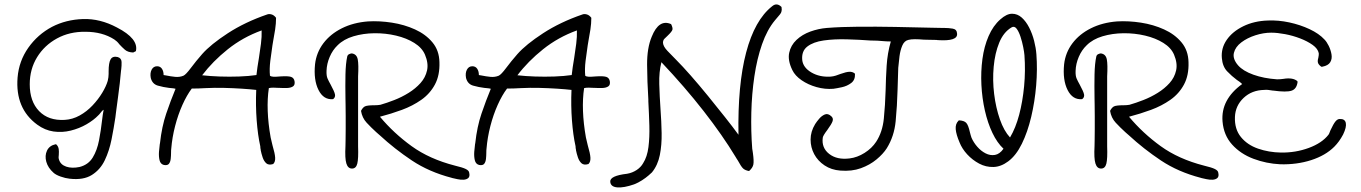

<svg xmlns="http://www.w3.org/2000/svg" viewBox="-20 -708 6040 852"><path d="M289 85Q270 83 249 75.5Q228 68 218 59Q193 37 185.5 10Q178 -17 188.5 -39.5Q199 -62 227 -68L230 -67Q239 -58 240.5 -46.5Q242 -35 241 -24Q241 -23 241 -22Q240 -15 240 -10Q240 -5 242 1Q249 23 274 31.5Q299 40 333 33Q372 23 391.5 -9Q411 -41 419.5 -85.5Q428 -130 433 -175Q434 -181 434.5 -186.5Q435 -192 436 -198Q437 -204 438 -210Q439 -216 440 -221Q436 -219 432 -214.5Q428 -210 425 -206Q423 -203 420.5 -200.5Q418 -198 417 -197Q396 -175 364 -156.5Q332 -138 294 -128.5Q256 -119 217.5 -124.5Q179 -130 145 -155Q47 -227 58 -364Q64 -437 105.5 -496Q147 -555 211 -589Q273 -621 348.5 -623.5Q424 -626 499 -586Q596 -536 583 -481L571 -475Q547 -476 534 -487.5Q521 -499 510 -511Q504 -519 498.5 -524Q493 -529 487 -533Q434 -567 359 -567Q289 -568 233 -537.5Q177 -507 144.5 -454Q112 -401 112 -334Q112 -258 153.5 -215Q195 -172 267 -176Q302 -178 333.5 -195.5Q365 -213 390.5 -240Q416 -267 433.5 -296Q451 -325 458 -349Q462 -365 462 -380V-391Q462 -430 471 -445Q480 -460 502 -455Q519 -450 519.5 -433Q520 -416 518 -401Q517 -396 517 -394Q515 -368 511.5 -338.5Q508 -309 504 -279Q502 -264 500 -249Q498 -234 496 -219Q495 -211 494 -203.5Q493 -196 492 -187Q485 -140 475 -89.5Q465 -39 445 3Q425 45 387.5 68.5Q350 92 289 85Z M707 24Q692 20 688 3Q684 -14 685.5 -34.5Q687 -55 689 -68Q690 -72 690 -73Q698 -146 717.5 -203.5Q737 -261 759 -314Q752 -316 745 -316.5Q738 -317 730 -318Q705 -321 680.5 -328Q656 -335 649 -362Q645 -384 653 -399Q661 -414 677 -414Q691 -414 698.5 -403Q706 -392 706 -375Q710 -374 718 -373Q737 -369 757 -367Q777 -365 794 -372Q805 -377 827 -406.5Q849 -436 877 -468Q915 -511 991 -560.5Q1067 -610 1166 -644Q1174 -647 1185 -644Q1196 -641 1205 -629Q1205 -604 1201 -577.5Q1197 -551 1192 -525Q1191 -521 1190.5 -516Q1190 -511 1189 -507Q1184 -475 1179.5 -438Q1175 -401 1178 -372Q1183 -368 1193.5 -367.5Q1204 -367 1226 -369Q1258 -371 1271 -367Q1284 -363 1287 -348Q1290 -331 1280 -324.5Q1270 -318 1253.5 -317.5Q1237 -317 1221 -318H1220H1218Q1205 -319 1193 -319Q1181 -319 1173 -317Q1166 -271 1168 -215.5Q1170 -160 1181 -98Q1183 -90 1185 -81Q1187 -72 1189 -64Q1200 -27 1201 -8.5Q1202 10 1193 19L1192 20Q1172 26 1161.5 16.5Q1151 7 1145.5 -9.5Q1140 -26 1137 -41Q1137 -42 1137 -43Q1136 -47 1135.5 -51Q1135 -55 1135 -59Q1124 -108 1119 -174Q1114 -240 1117 -309Q1091 -312 1053 -314.5Q1015 -317 973.5 -318Q932 -319 893 -317Q877 -316 861 -315.5Q845 -315 831 -315Q809 -286 789.5 -242.5Q770 -199 757 -148.5Q744 -98 740 -49Q739 -43 739 -29Q739 -17 737.5 -3Q736 11 729.5 19Q723 27 707 24ZM877 -374Q912 -370 955 -368.5Q998 -367 1041 -368.5Q1084 -370 1118 -375Q1120 -392 1122.5 -410.5Q1125 -429 1129 -451Q1134 -483 1138 -514Q1142 -545 1141 -573Q1058 -543 991 -489.5Q924 -436 877 -374Z M1984 81Q1884 55 1807.5 4Q1731 -47 1665 -108Q1661 -111 1657.5 -114.5Q1654 -118 1649 -122Q1627 -142 1607 -163.5Q1587 -185 1582 -216Q1589 -230 1598.5 -235.5Q1608 -241 1644 -241Q1649 -241 1656 -241.5Q1663 -242 1668 -243Q1696 -251 1729.5 -264Q1763 -277 1793.5 -296Q1824 -315 1846 -339.5Q1868 -364 1875 -395.5Q1882 -427 1866 -465Q1853 -496 1818.5 -517.5Q1784 -539 1737.5 -550Q1691 -561 1641.5 -560.5Q1592 -560 1548.5 -547Q1505 -534 1478 -507Q1456 -486 1443 -455.5Q1430 -425 1429 -394Q1428 -372 1433.5 -359.5Q1439 -347 1447 -333Q1464 -302 1466.5 -289Q1469 -276 1458 -268Q1416 -264 1393.5 -308.5Q1371 -353 1378 -423Q1384 -475 1415 -516Q1446 -557 1497 -582.5Q1548 -608 1613 -613Q1664 -616 1719 -607.5Q1774 -599 1821.5 -577.5Q1869 -556 1899 -520Q1929 -484 1930 -432Q1932 -374 1910 -333Q1888 -292 1849.5 -265Q1811 -238 1763.5 -220.5Q1716 -203 1666 -190Q1727 -117 1806.5 -59.5Q1886 -2 1999 27Q2033 35 2047 42Q2061 49 2062 58Q2066 75 2058 82Q2050 89 2036.5 89.5Q2023 90 2009.5 87Q1996 84 1987 82Q1985 81 1984 81ZM1542 40Q1524 40 1517 17.5Q1510 -5 1513 -60Q1513 -65 1513.5 -86Q1514 -107 1514 -135.5Q1514 -164 1514 -192.5Q1514 -221 1513.5 -243Q1513 -265 1513 -272Q1512 -328 1513 -377.5Q1514 -427 1521 -458Q1523 -465 1530 -468Q1537 -471 1541 -471Q1563 -468 1567.5 -444.5Q1572 -421 1569 -369V-59Q1571 -4 1565.5 18Q1560 40 1542 40Z M2106 24Q2091 20 2087 3Q2083 -14 2084.5 -34.5Q2086 -55 2088 -68Q2089 -72 2089 -73Q2097 -146 2116.5 -203.5Q2136 -261 2158 -314Q2151 -316 2144 -316.5Q2137 -317 2129 -318Q2104 -321 2079.5 -328Q2055 -335 2048 -362Q2044 -384 2052 -399Q2060 -414 2076 -414Q2090 -414 2097.5 -403Q2105 -392 2105 -375Q2109 -374 2117 -373Q2136 -369 2156 -367Q2176 -365 2193 -372Q2204 -377 2226 -406.5Q2248 -436 2276 -468Q2314 -511 2390 -560.5Q2466 -610 2565 -644Q2573 -647 2584 -644Q2595 -641 2604 -629Q2604 -604 2600 -577.5Q2596 -551 2591 -525Q2590 -521 2589.5 -516Q2589 -511 2588 -507Q2583 -475 2578.5 -438Q2574 -401 2577 -372Q2582 -368 2592.5 -367.5Q2603 -367 2625 -369Q2657 -371 2670 -367Q2683 -363 2686 -348Q2689 -331 2679 -324.5Q2669 -318 2652.5 -317.5Q2636 -317 2620 -318H2619H2617Q2604 -319 2592 -319Q2580 -319 2572 -317Q2565 -271 2567 -215.5Q2569 -160 2580 -98Q2582 -90 2584 -81Q2586 -72 2588 -64Q2599 -27 2600 -8.5Q2601 10 2592 19L2591 20Q2571 26 2560.5 16.5Q2550 7 2544.5 -9.5Q2539 -26 2536 -41Q2536 -42 2536 -43Q2535 -47 2534.5 -51Q2534 -55 2534 -59Q2523 -108 2518 -174Q2513 -240 2516 -309Q2490 -312 2452 -314.5Q2414 -317 2372.5 -318Q2331 -319 2292 -317Q2276 -316 2260 -315.5Q2244 -315 2230 -315Q2208 -286 2188.5 -242.5Q2169 -199 2156 -148.5Q2143 -98 2139 -49Q2138 -43 2138 -29Q2138 -17 2136.5 -3Q2135 11 2128.5 19Q2122 27 2106 24ZM2276 -374Q2311 -370 2354 -368.5Q2397 -367 2440 -368.5Q2483 -370 2517 -375Q2519 -392 2521.5 -410.5Q2524 -429 2528 -451Q2533 -483 2537 -514Q2541 -545 2540 -573Q2457 -543 2390 -489.5Q2323 -436 2276 -374Z M2794 110Q2748 126 2719 123.5Q2690 121 2688 99Q2685 72 2763 63Q2786 59 2805 46.5Q2824 34 2834 16Q2852 -12 2857.5 -55.5Q2863 -99 2861.5 -151Q2860 -203 2857 -258Q2857 -264 2857 -267Q2852 -346 2851.5 -420.5Q2851 -495 2872 -545Q2904 -625 2958 -601Q2966 -585 2964 -576.5Q2962 -568 2942 -549Q2934 -542 2928 -535.5Q2922 -529 2922 -518Q2923 -502 2942 -482Q2961 -462 2981 -442Q3008 -415 3045 -373Q3082 -331 3121.5 -282.5Q3161 -234 3197 -188.5Q3233 -143 3257 -110Q3253 -331 3291 -475Q3329 -619 3406 -680Q3427 -698 3448 -677Q3449 -670 3449 -665.5Q3449 -661 3448 -658Q3447 -651 3440.5 -643.5Q3434 -636 3419 -618Q3384 -576 3361.5 -511.5Q3339 -447 3327.5 -369Q3316 -291 3314 -208.5Q3312 -126 3318 -48Q3319 -44 3319.5 -39Q3320 -34 3321 -29Q3326 7 3323 22Q3320 37 3304 51Q3287 48 3278 40Q3269 32 3254 4Q3251 -1 3248.5 -4.5Q3246 -8 3244 -12Q3186 -108 3102.5 -215Q3019 -322 2915 -432Q2904 -389 2905.5 -335Q2907 -281 2911 -224Q2915 -170 2916 -117.5Q2917 -65 2908 -20Q2899 25 2873 57Q2870 60 2858 70.5Q2846 81 2829 92Q2812 103 2794 110Z M3709 49Q3669 46 3639 26Q3609 6 3593 -24Q3577 -54 3577 -89Q3577 -124 3597 -157Q3598 -158 3599 -160Q3604 -168 3615 -181Q3626 -194 3640 -200Q3654 -206 3669 -192Q3679 -183 3674.5 -170Q3670 -157 3651 -131Q3632 -106 3631 -97Q3625 -52 3659.5 -25Q3694 2 3750 -5Q3784 -9 3816.5 -29.5Q3849 -50 3868 -79Q3896 -122 3902 -181.5Q3908 -241 3910 -308Q3911 -361 3914.5 -416.5Q3918 -472 3933 -524Q3923 -524 3913.5 -524.5Q3904 -525 3893 -526Q3883 -527 3873 -527.5Q3863 -528 3852 -528Q3850 -528 3846 -528Q3793 -532 3737.5 -533.5Q3682 -535 3635.5 -528.5Q3589 -522 3562.5 -501.5Q3536 -481 3540 -441Q3544 -408 3580.5 -386.5Q3617 -365 3666 -368Q3678 -369 3689 -372.5Q3700 -376 3710 -380Q3735 -389 3749 -389.5Q3763 -390 3773 -382L3774 -379Q3775 -353 3757 -339.5Q3739 -326 3716 -321Q3693 -316 3678 -314Q3641 -311 3603.5 -321.5Q3566 -332 3537 -352Q3508 -372 3496 -397Q3475 -440 3482 -473.5Q3489 -507 3514.5 -531Q3540 -555 3576 -568Q3612 -581 3649 -584Q3713 -589 3791.5 -589.5Q3870 -590 3952.5 -588.5Q4035 -587 4112 -585Q4125 -585 4138 -584.5Q4151 -584 4164 -584Q4166 -584 4171 -584Q4189 -584 4207.5 -581Q4226 -578 4227 -559Q4231 -524 4141 -530Q4138 -531 4126 -531Q4114 -531 4100.5 -531.5Q4087 -532 4079 -532Q4058 -534 4040 -534Q4022 -534 4011 -531Q3993 -527 3984 -506Q3975 -485 3971.5 -458Q3968 -431 3966 -407Q3965 -391 3965 -375Q3965 -359 3964 -343Q3964 -335 3963.5 -327Q3963 -319 3963 -311Q3961 -237 3954.5 -170Q3948 -103 3915 -50Q3899 -25 3869.5 -0.5Q3840 24 3800 38.5Q3760 53 3709 49Z M4454 8Q4422 32 4388.5 33Q4355 34 4325 18Q4295 2 4272 -23Q4249 -48 4238 -76Q4223 -111 4221 -134.5Q4219 -158 4233 -172L4235 -174Q4258 -173 4267.5 -163Q4277 -153 4284 -121Q4286 -114 4287.5 -108Q4289 -102 4291 -97Q4300 -76 4316.5 -57Q4333 -38 4353.5 -27.5Q4374 -17 4395 -20.5Q4416 -24 4433 -48Q4405 -74 4384 -118Q4363 -162 4350.5 -217Q4338 -272 4335 -331Q4332 -390 4339.5 -446Q4347 -502 4367 -548Q4387 -594 4419 -622Q4447 -647 4471 -647Q4495 -647 4514 -630Q4533 -613 4547 -585.5Q4561 -558 4569 -526.5Q4577 -495 4579 -467Q4584 -401 4578 -329Q4572 -257 4556 -189.5Q4540 -122 4514.5 -70Q4489 -18 4454 8ZM4462 -98Q4487 -140 4502.5 -198.5Q4518 -257 4524.5 -325.5Q4531 -394 4526 -463Q4525 -476 4520.5 -499Q4516 -522 4508.5 -545Q4501 -568 4491 -581Q4481 -594 4468 -586Q4433 -565 4414 -518.5Q4395 -472 4389.5 -412Q4384 -352 4391.5 -291Q4399 -230 4417 -178.5Q4435 -127 4462 -98Z M5308 81Q5208 55 5131.5 4Q5055 -47 4989 -108Q4985 -111 4981.5 -114.5Q4978 -118 4973 -122Q4951 -142 4931 -163.5Q4911 -185 4906 -216Q4913 -230 4922.5 -235.5Q4932 -241 4968 -241Q4973 -241 4980 -241.5Q4987 -242 4992 -243Q5020 -251 5053.5 -264Q5087 -277 5117.5 -296Q5148 -315 5170 -339.5Q5192 -364 5199 -395.5Q5206 -427 5190 -465Q5177 -496 5142.5 -517.5Q5108 -539 5061.5 -550Q5015 -561 4965.5 -560.5Q4916 -560 4872.5 -547Q4829 -534 4802 -507Q4780 -486 4767 -455.5Q4754 -425 4753 -394Q4752 -372 4757.5 -359.5Q4763 -347 4771 -333Q4788 -302 4790.5 -289Q4793 -276 4782 -268Q4740 -264 4717.5 -308.5Q4695 -353 4702 -423Q4708 -475 4739 -516Q4770 -557 4821 -582.5Q4872 -608 4937 -613Q4988 -616 5043 -607.5Q5098 -599 5145.5 -577.5Q5193 -556 5223 -520Q5253 -484 5254 -432Q5256 -374 5234 -333Q5212 -292 5173.5 -265Q5135 -238 5087.5 -220.5Q5040 -203 4990 -190Q5051 -117 5130.5 -59.5Q5210 -2 5323 27Q5357 35 5371 42Q5385 49 5386 58Q5390 75 5382 82Q5374 89 5360.5 89.5Q5347 90 5333.5 87Q5320 84 5311 82Q5309 81 5308 81ZM4866 40Q4848 40 4841 17.5Q4834 -5 4837 -60Q4837 -65 4837.5 -86Q4838 -107 4838 -135.5Q4838 -164 4838 -192.5Q4838 -221 4837.5 -243Q4837 -265 4837 -272Q4836 -328 4837 -377.5Q4838 -427 4845 -458Q4847 -465 4854 -468Q4861 -471 4865 -471Q4887 -468 4891.5 -444.5Q4896 -421 4893 -369V-59Q4895 -4 4889.5 18Q4884 40 4866 40Z M5661 21Q5599 18 5542 -3.5Q5485 -25 5447.5 -66.5Q5410 -108 5405 -169Q5397 -266 5492 -335Q5491 -336 5490 -337Q5489 -338 5488 -339Q5484 -342 5480 -345.5Q5476 -349 5469 -353Q5446 -370 5425.5 -391.5Q5405 -413 5402 -450Q5398 -494 5423.5 -531Q5449 -568 5497 -591.5Q5545 -615 5606 -617Q5653 -619 5701.5 -608.5Q5750 -598 5791.5 -578.5Q5833 -559 5857 -533Q5867 -523 5876 -505Q5885 -487 5888.5 -467Q5892 -447 5883 -432Q5874 -417 5848 -412H5843Q5831 -421 5828.5 -429.5Q5826 -438 5830 -451Q5833 -466 5832 -472Q5828 -492 5805 -508.5Q5782 -525 5749.5 -537.5Q5717 -550 5682.5 -556.5Q5648 -563 5621 -563Q5587 -563 5551 -551.5Q5515 -540 5488.5 -520Q5462 -500 5455.5 -473.5Q5449 -447 5474 -418Q5496 -393 5542 -376.5Q5588 -360 5647 -356Q5654 -356 5661 -356.5Q5668 -357 5675 -358Q5717 -365 5737 -348L5738 -344Q5734 -313 5711 -305.5Q5688 -298 5630 -306Q5629 -306 5628 -306Q5617 -308 5607.5 -309Q5598 -310 5590 -309Q5535 -308 5498.5 -273.5Q5462 -239 5460 -189Q5458 -135 5486.5 -100Q5515 -65 5562.5 -48.5Q5610 -32 5664 -31Q5729 -30 5787.5 -51.5Q5846 -73 5875 -110Q5876 -111 5878 -115Q5880 -119 5884 -130Q5897 -158 5906 -169Q5915 -180 5925 -180Q5948 -181 5952 -162.5Q5956 -144 5940 -111Q5923 -79 5901 -57Q5862 -18 5798.5 2.5Q5735 23 5661 21Z"/></svg>

Font: Yuji Hentaigana Akebono
Style: Regular
Weight: 400
Designer: Kataoka Yuji
Foundry: Kinuta Font Factory
Version: Version 3.002